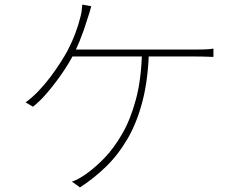

<svg xmlns="http://www.w3.org/2000/svg" viewBox="-20 -790 1040 833"><path d="M376 -763Q372 -748 367.5 -733.5Q363 -719 358 -704Q352 -684 344 -661Q336 -638 325.5 -612Q315 -586 300 -556Q281 -518 250.5 -473.5Q220 -429 186.5 -389.5Q153 -350 123 -327L91 -346Q118 -365 145.5 -393.5Q173 -422 197.5 -454.5Q222 -487 241.5 -517.5Q261 -548 273 -570Q294 -611 307.5 -647.5Q321 -684 328 -713Q332 -727 334 -740.5Q336 -754 337 -770ZM283 -575Q293 -575 325 -575Q357 -575 404 -575Q451 -575 504.5 -575Q558 -575 611.5 -575Q665 -575 710.5 -575Q756 -575 786 -575Q816 -575 823 -575Q841 -575 864 -575.5Q887 -576 906 -579V-543Q887 -544 863.5 -544.5Q840 -545 823 -545Q815 -545 776 -545Q737 -545 679.5 -545Q622 -545 557 -545Q492 -545 432.5 -545Q373 -545 330 -545Q287 -545 273 -545ZM626 -562Q622 -442 598 -350Q574 -258 534 -189Q494 -120 441.5 -68.5Q389 -17 327 23L292 -2Q308 -7 326 -17.5Q344 -28 360 -40Q395 -65 434.5 -106Q474 -147 510 -209Q546 -271 569.5 -358Q593 -445 596 -563Z"/></svg>

Font: Noto Sans JP Thin Thin
Style: Regular
Weight: 250
Version: Version 2.004-H2;hotconv 1.0.118;makeotfexe 2.5.65603